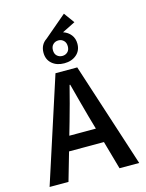

<svg xmlns="http://www.w3.org/2000/svg" viewBox="-142 -1073 884 1159"><g transform="rotate(-15 300.0 -494.0)"><path d="M238 -348 215 -268H381L358 -348Q344 -400 329 -454.5Q314 -509 300 -564H296Q282 -509 267.5 -454.5Q253 -400 238 -348ZM20 0 232 -654H368L580 0H457L407 -177H189L138 0ZM300 -698Q253 -698 223.5 -723.5Q194 -749 194 -792Q194 -843 235 -870L374 -988L422 -922L340 -881Q370 -871 388 -848Q406 -825 406 -792Q406 -749 376 -723.5Q346 -698 300 -698ZM300 -744Q319 -744 332.5 -756.5Q346 -769 346 -792Q346 -815 332.5 -828Q319 -841 300 -841Q280 -841 266.5 -828Q253 -815 253 -792Q253 -769 266.5 -756.5Q280 -744 300 -744Z"/></g></svg>

Font: Source Code Pro Semibold
Style: Regular
Weight: 600
Monospace: yes
Designer: Paul D. Hunt, Teo Tuominen
Foundry: Adobe Systems Incorporated
Version: Version 2.030;PS 1.000;hotconv 16.6.51;makeotf.lib2.5.65220